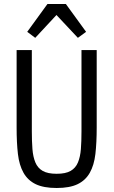

<svg xmlns="http://www.w3.org/2000/svg" viewBox="-20 -927 568 959"><path d="M309 -907 410 -768 369 -738 262 -852 156 -738 116 -768 217 -907ZM139 -677V-271Q139 -221 142 -182.5Q145 -144 156.5 -116Q168 -88 193 -73.5Q218 -59 263 -59Q308 -59 333 -73.5Q358 -88 369.5 -116Q381 -144 384 -182.5Q387 -221 387 -271V-677H463V-290Q463 -214 456.5 -158Q450 -102 428.5 -64Q407 -26 367.5 -7Q328 12 263 12Q198 12 158.5 -7Q119 -26 97.5 -64Q76 -102 69.5 -158Q63 -214 63 -290V-677Z"/></svg>

Font: PlemolJP
Style: Regular
Weight: 400
Monospace: yes
Version: v2.0.4; ttfautohint (v1.8.4.7-5d5b-dirty) -l 6 -r 45 -G 200 